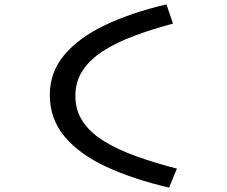

<svg xmlns="http://www.w3.org/2000/svg" viewBox="-20 -755 1040 879"><path d="M754 104Q588 65 465.5 8Q343 -49 275.5 -130Q208 -211 208 -320Q208 -424 274 -503Q340 -582 460 -639.5Q580 -697 742 -735L772 -647Q675 -621 593.5 -590.5Q512 -560 451.5 -521Q391 -482 358 -431.5Q325 -381 325 -316Q325 -249 359.5 -198Q394 -147 456.5 -108.5Q519 -70 604 -39.5Q689 -9 790 17Z"/></svg>

Font: Inconsolata UltraExpanded Medium
Style: Regular
Weight: 500
Width: 9
Monospace: yes
Designer: Raph Levien, Cyreal, Brenton Simpson
Foundry: Raph Levien, Cyreal, Google
Version: Version 3.001; ttfautohint (v1.8.2.53-6de2)